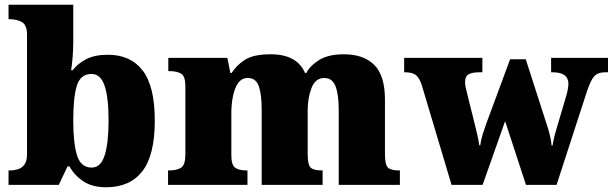

<svg xmlns="http://www.w3.org/2000/svg" viewBox="-20 -780 2585 810"><path d="M428 10Q370 10 332.5 -14.5Q295 -39 273 -78H265L228 0H16V-61H22Q39 -61 55.5 -66Q72 -71 83 -85.5Q94 -100 94 -130V-633Q94 -674 73 -686.5Q52 -699 20 -699H16V-760H289V-599Q289 -571 286.5 -539.5Q284 -508 280 -484H287Q307 -511 343 -530Q379 -549 435 -549Q531 -549 582 -482.5Q633 -416 633 -271Q633 -125 580.5 -57.5Q528 10 428 10ZM367 -73Q405 -73 421.5 -124.5Q438 -176 438 -272Q438 -370 421 -419Q404 -468 366 -468Q320 -468 304.5 -419.5Q289 -371 289 -271Q289 -176 305 -124.5Q321 -73 367 -73Z M689 0V-61H693Q727 -61 744.5 -73Q762 -85 762 -128V-417Q762 -458 744.5 -469Q727 -480 694 -480H690V-536H939L952 -472H957Q977 -504 1013 -527.5Q1049 -551 1122 -551Q1233 -551 1267 -472H1272Q1289 -504 1327.5 -527.5Q1366 -551 1431 -551Q1514 -551 1559 -506Q1604 -461 1604 -360V-131Q1604 -85 1616.5 -73Q1629 -61 1663 -61H1667V0H1409V-317Q1409 -381 1395.5 -416Q1382 -451 1348 -451Q1311 -451 1294.5 -409.5Q1278 -368 1278 -312V-131Q1278 -85 1290.5 -73Q1303 -61 1337 -61H1341V0H1084V-317Q1084 -381 1072 -416Q1060 -451 1025 -451Q1000 -451 985 -430Q970 -409 963 -375Q956 -341 956 -301V-125Q956 -85 971.5 -73Q987 -61 1020 -61H1024V0Z M1759 -422Q1748 -454 1733 -464.5Q1718 -475 1689 -475H1685V-536H2015V-475H2002Q1972 -475 1957 -466.5Q1942 -458 1942 -433Q1942 -425 1944.5 -412Q1947 -399 1950 -388L1975 -288Q1984 -252 1991.5 -220.5Q1999 -189 2002 -167H2006Q2009 -190 2016.5 -214Q2024 -238 2031 -257L2132 -530H2198L2293 -235Q2298 -218 2302 -199Q2306 -180 2307 -166H2311Q2315 -189 2319 -205.5Q2323 -222 2329 -241L2369 -376Q2373 -389 2375.5 -403.5Q2378 -418 2378 -426Q2378 -475 2312 -475H2305V-536H2545V-475H2532Q2503 -475 2488 -459.5Q2473 -444 2457 -397L2328 0H2199L2111 -269L2016 0H1885Z"/></svg>

Font: Noto Serif Hentaigana Black
Style: Regular
Weight: 900
Designer: Kazuhiro Yamada
Foundry: nipponia
Version: Version 1.000; ttfautohint (v1.8.4.7-5d5b)